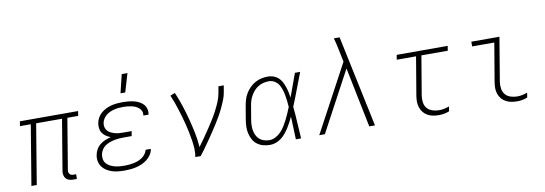

<svg xmlns="http://www.w3.org/2000/svg" viewBox="-57 -1130 4314 1520"><g transform="rotate(-10 2100.0 -370.0)"><path d="M433 8Q416 8 400.5 3.5Q385 -1 374.5 -12.5Q364 -24 360.5 -40.5Q357 -57 360 -74L428 -482H220L140 0H97L177 -482H90L96 -520H564L558 -482H471L403 -74Q401 -65 403 -56.5Q405 -48 410 -42Q415 -36 423 -33Q431 -30 440 -30H462L461 8Z M845 8Q819 8 793.5 5.5Q768 3 745 -4.5Q722 -12 701.5 -25Q681 -38 667 -57Q653 -76 648 -100.5Q643 -125 648 -151Q652 -174 664 -195.5Q676 -217 695.5 -232.5Q715 -248 737.5 -257Q760 -266 783 -272Q763 -279 746.5 -290Q730 -301 718.5 -317Q707 -333 704 -354Q701 -375 704 -396Q708 -419 719.5 -440Q731 -461 749 -476.5Q767 -492 789 -502.5Q811 -513 833 -518.5Q855 -524 878 -526Q901 -528 923 -528Q945 -528 967.5 -526Q990 -524 1011 -519Q1032 -514 1051.5 -504.5Q1071 -495 1085.5 -480Q1100 -465 1106.5 -444Q1113 -423 1109 -400L1108 -395H1066L1067 -398Q1070 -416 1063.5 -431Q1057 -446 1045 -456.5Q1033 -467 1018 -473.5Q1003 -480 986.5 -483.5Q970 -487 953.5 -488.5Q937 -490 920 -490Q903 -490 885 -488.5Q867 -487 849.5 -482.5Q832 -478 815 -471Q798 -464 783.5 -452Q769 -440 759 -424Q749 -408 746 -390Q743 -372 747.5 -355.5Q752 -339 763.5 -327Q775 -315 790.5 -308Q806 -301 822.5 -296.5Q839 -292 856.5 -291Q874 -290 892 -290H954L947 -251H885Q866 -251 846.5 -249.5Q827 -248 807 -244Q787 -240 768 -233Q749 -226 732 -214Q715 -202 704 -183.5Q693 -165 690 -146Q687 -126 691 -107.5Q695 -89 707.5 -75Q720 -61 736.5 -52.5Q753 -44 771 -39Q789 -34 809 -32Q829 -30 848 -30Q867 -30 885 -31.5Q903 -33 921.5 -36.5Q940 -40 958 -46.5Q976 -53 992.5 -64Q1009 -75 1021 -91Q1033 -107 1037 -125H1079Q1076 -102 1062 -80Q1048 -58 1028 -42.5Q1008 -27 985 -17Q962 -7 938.5 -1.5Q915 4 891.5 6Q868 8 845 8ZM919 -600 955 -748H1001L957 -600Z M1415 0Q1421 -35 1419 -68.5Q1417 -102 1412 -135Q1407 -168 1400 -200.5Q1393 -233 1385.5 -265Q1378 -297 1368.5 -328.5Q1359 -360 1349.5 -391Q1340 -422 1329 -452.5Q1318 -483 1305 -513L1343 -528Q1366 -475 1384.5 -419Q1403 -363 1418 -306Q1433 -249 1445 -190.5Q1457 -132 1461 -72Q1484 -103 1506 -134.5Q1528 -166 1549.5 -198Q1571 -230 1591.5 -262.5Q1612 -295 1629.5 -328.5Q1647 -362 1662 -397Q1677 -432 1683 -468L1692 -520H1735L1726 -468Q1721 -436 1708.5 -405Q1696 -374 1681.5 -343.5Q1667 -313 1650 -283.5Q1633 -254 1614.5 -225Q1596 -196 1577 -167.5Q1558 -139 1538.5 -111Q1519 -83 1499 -55Q1479 -27 1458 0Z M2016 8Q1987 8 1960.5 1Q1934 -6 1912.5 -22Q1891 -38 1878 -62Q1865 -86 1859 -112.5Q1853 -139 1854 -168Q1855 -197 1860 -226L1877 -326Q1881 -351 1888.5 -377Q1896 -403 1910 -426.5Q1924 -450 1944.5 -470.5Q1965 -491 1989 -504Q2013 -517 2039.5 -522.5Q2066 -528 2091 -528Q2115 -528 2136.5 -520Q2158 -512 2174.5 -497Q2191 -482 2201 -462.5Q2211 -443 2218.5 -421.5Q2226 -400 2231 -378Q2236 -356 2239 -333Q2256 -380 2273 -426.5Q2290 -473 2307 -520H2349Q2323 -454 2298.5 -388Q2274 -322 2247 -257Q2254 -193 2257 -128.5Q2260 -64 2265 0H2223Q2221 -46 2219.5 -92Q2218 -138 2216 -184Q2206 -162 2194.5 -140.5Q2183 -119 2170 -98.5Q2157 -78 2141 -58.5Q2125 -39 2105.5 -24Q2086 -9 2062.5 -0.5Q2039 8 2016 8ZM2017 -30Q2042 -30 2066.5 -43Q2091 -56 2110 -76Q2129 -96 2143 -119Q2157 -142 2169 -165.5Q2181 -189 2191.5 -213.5Q2202 -238 2212 -263Q2210 -287 2207.5 -311Q2205 -335 2200.5 -358Q2196 -381 2189 -404Q2182 -427 2170 -446Q2158 -465 2137 -477.5Q2116 -490 2092 -490Q2070 -490 2048.5 -485Q2027 -480 2007 -468Q1987 -456 1972 -439Q1957 -422 1946 -402.5Q1935 -383 1928.5 -362Q1922 -341 1919 -319L1902 -219Q1898 -197 1897 -174.5Q1896 -152 1899.5 -130.5Q1903 -109 1912 -90Q1921 -71 1936.5 -57Q1952 -43 1973 -36.5Q1994 -30 2017 -30Z M2813 0 2715 -483 2456 0H2411L2701 -540L2681 -637Q2676 -662 2670.5 -686.5Q2665 -711 2658 -735H2704L2859 0Z M3374 8Q3350 8 3326.5 4Q3303 0 3283 -11Q3263 -22 3248.5 -39.5Q3234 -57 3226.5 -79Q3219 -101 3218.5 -125Q3218 -149 3222 -173L3274 -482H3119L3125 -520H3535L3529 -482H3317L3264 -167Q3260 -139 3264 -112Q3268 -85 3284.5 -66Q3301 -47 3327 -38.5Q3353 -30 3381 -30Q3401 -30 3422 -34.5Q3443 -39 3462 -46L3456 -8Q3437 0 3415.5 4Q3394 8 3374 8Z M4002 8Q3978 8 3955 4Q3932 0 3911.5 -11Q3891 -22 3876.5 -39.5Q3862 -57 3854.5 -79Q3847 -101 3847 -125Q3847 -149 3851 -173L3903 -482H3725V-520H3951L3892 -167Q3888 -139 3892.5 -112Q3897 -85 3913 -66Q3929 -47 3955.5 -38.5Q3982 -30 4009 -30Q4030 -30 4050.5 -34.5Q4071 -39 4090 -46L4084 -8Q4065 0 4044 4Q4023 8 4002 8Z"/></g></svg>

Font: Iosevka XLt Ex Obl
Style: Regular
Weight: 200
Width: 7
Italic angle: -9°
Monospace: yes
Designer: Belleve Invis
Foundry: Belleve Invis
Version: Version 32.5.0; ttfautohint (v1.8.4)